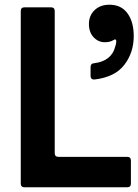

<svg xmlns="http://www.w3.org/2000/svg" viewBox="-20 -794 587 814"><path d="M84 0Q68 0 68 -16V-747Q68 -763 84 -763H196Q212 -763 212 -747V-145Q212 -129 228 -129H519Q535 -129 535 -113V-16Q535 0 519 0ZM377 -457Q371 -457 367.5 -461Q364 -465 364 -472V-509Q364 -525 379 -526Q415 -530 438 -548Q461 -566 468 -595Q473 -608 473 -619Q473 -625 469.5 -626.5Q466 -628 461 -624Q447 -615 424 -615Q397 -615 377 -636Q357 -657 357 -692Q357 -728 381 -751Q405 -774 444 -774Q494 -774 520.5 -737.5Q547 -701 547 -641Q547 -571 507 -519Q467 -467 381 -457Z"/></svg>

Font: Open Sauce Two
Style: Bold
Weight: 700
Designer: Alfredo Marco Pradil
Foundry: Creative Sauce Fz LLC
Version: Version 1.477